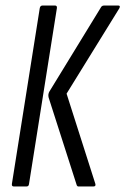

<svg xmlns="http://www.w3.org/2000/svg" viewBox="-20 -675 454 695"><path d="M264 0Q260 0 258 -4L156 -322Q153 -334 159 -344L347 -651Q351 -655 356 -655H408Q417 -655 412 -645L221 -336L325 -10Q328 0 318 0ZM30 0Q22 0 23 -9L124 -646Q126 -655 134 -655H179Q187 -655 186 -646L85 -9Q84 0 76 0Z"/></svg>

Font: Sofia Sans Extra Condensed
Style: Italic
Weight: 400
Italic angle: -9°
Designer: Botio Nikoltchev, Ani Petrova
Foundry: lettersoup
Version: Version 4.101; ttfautohint (v1.8.4.7-5d5b)